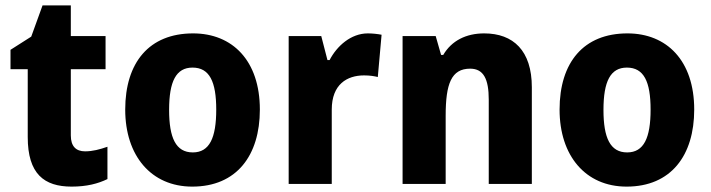

<svg xmlns="http://www.w3.org/2000/svg" viewBox="-20 -683 2639 713"><path d="M296 -121C262 -121 243 -140 243 -180V-426H372V-549H243V-663H138L96 -547L19 -498V-426H83V-174C83 -37 144 10 246 10C302 10 344 -1 379 -18V-138C350 -128 324 -121 296 -121Z M945 -276C945 -458 843 -559 697 -559C534 -559 445 -451 445 -276C445 -105 541 10 694 10C859 10 945 -106 945 -276ZM608 -275C608 -381 634 -432 695 -432C758 -432 783 -380 783 -276C783 -171 758 -117 696 -117C633 -117 608 -171 608 -275Z M1346 -559C1283 -559 1231 -512 1204 -460H1196L1173 -549H1052V0H1212V-276C1212 -370 1269 -403 1332 -403C1354 -403 1371 -400 1383 -397L1397 -554C1382 -557 1362 -559 1346 -559Z M1778 -559C1711 -559 1657 -532 1626 -479H1618L1598 -549H1475V0H1635V-253C1635 -372 1656 -428 1726 -428C1776 -428 1795 -389 1795 -313V0H1955V-359C1955 -495 1886 -559 1778 -559Z M2558 -276C2558 -458 2456 -559 2310 -559C2147 -559 2058 -451 2058 -276C2058 -105 2154 10 2307 10C2472 10 2558 -106 2558 -276ZM2221 -275C2221 -381 2247 -432 2308 -432C2371 -432 2396 -380 2396 -276C2396 -171 2371 -117 2309 -117C2246 -117 2221 -171 2221 -275Z"/></svg>

Font: Noto Sans Thai SemCond ExtBd
Style: Regular
Weight: 800
Width: 4
Designer: Monotype Design Team
Foundry: Monotype Imaging Inc.
Version: Version 2.002